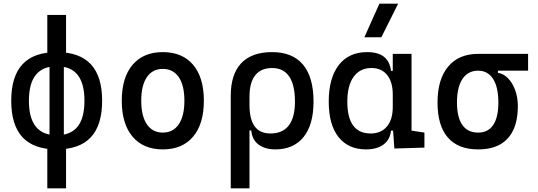

<svg xmlns="http://www.w3.org/2000/svg" viewBox="-20 -815 2970 1060"><path d="M293 9.8Q167 9.8 104.5 -57.1Q42 -124 42 -258.8Q42 -393.6 104.5 -460.4Q167 -527.3 293 -527.3Q418.9 -527.3 481.4 -460.4Q543.9 -393.6 543.9 -258.8Q543.9 -124 481.4 -57.1Q418.9 9.8 293 9.8ZM241.2 224.6V-61H344.7V224.6ZM293 -68.4Q370.1 -68.4 408.2 -115.7Q446.3 -163.1 446.3 -258.8Q446.3 -354.5 408.2 -401.9Q370.1 -449.2 293 -449.2Q216.3 -449.2 178 -401.9Q139.6 -354.5 139.6 -258.8Q139.6 -163.1 178 -115.7Q216.3 -68.4 293 -68.4ZM253.4 -49.8V-475.1H332.5V-49.8ZM241.2 -446.8V-732.4H344.7V-446.8Z M878.9 9.8Q771.5 9.8 711.9 -60.5Q652.3 -130.9 652.3 -258.8Q652.3 -387.2 711.9 -457.3Q771.5 -527.3 878.9 -527.3Q986.8 -527.3 1046.1 -457.3Q1105.5 -387.2 1105.5 -258.8Q1105.5 -130.9 1046.1 -60.5Q986.8 9.8 878.9 9.8ZM878.9 -83Q936 -83 967 -128.9Q998 -174.8 998 -258.8Q998 -343.3 967 -388.9Q936 -434.6 878.9 -434.6Q821.8 -434.6 790.8 -388.9Q759.8 -343.3 759.8 -258.8Q759.8 -174.8 790.8 -128.9Q821.8 -83 878.9 -83Z M1500 9.8Q1443.4 9.8 1407.7 -16.6Q1372.1 -43 1367.2 -94.7H1322.3L1357.4 -237.3Q1357.4 -156.7 1386 -117.4Q1414.6 -78.1 1473.6 -78.1Q1540.5 -78.1 1574.5 -122.6Q1608.4 -167 1608.4 -253.9Q1608.4 -345.7 1576.7 -392.6Q1544.9 -439.5 1482.4 -439.5Q1420.9 -439.5 1389.2 -399.4Q1357.4 -359.4 1357.4 -281.2L1253.9 -285.6Q1253.9 -404.8 1311.8 -466.1Q1369.6 -527.3 1482.4 -527.3Q1595.2 -527.3 1653.1 -458Q1710.9 -388.7 1710.9 -253.9Q1710.9 -126.5 1655.8 -58.3Q1600.6 9.8 1500 9.8ZM1253.9 224.6V-285.6H1357.4V224.6Z M2001 9.8Q1902.8 9.8 1848.9 -58.3Q1794.9 -126.5 1794.9 -253.9Q1794.9 -384.3 1850.3 -455.8Q1905.8 -527.3 2006.8 -527.3Q2066.9 -527.3 2099.6 -501.7Q2132.3 -476.1 2138.7 -423.8H2178.7L2148.4 -293Q2148.4 -362.3 2117.4 -400.9Q2086.4 -439.5 2031.2 -439.5Q1967.3 -439.5 1932.4 -391.1Q1897.5 -342.8 1897.5 -253.9Q1897.5 -78.1 2026.4 -78.1Q2084 -78.1 2116.2 -116.7Q2148.4 -155.3 2148.4 -224.6V-252L2183.6 -93.8H2138.7Q2135.3 -59.6 2117.2 -36.4Q2099.1 -13.2 2069.6 -1.7Q2040 9.8 2001 9.8ZM2157.2 4.9 2148.4 -119.1V-239.3L2252 -210V-93.8L2323.2 -83V0ZM2148.4 -146.5V-517.6H2252V-175.8ZM1991.7 -609.4 2074.7 -794.9H2178.2L2085.4 -609.4Z M2619.6 9.8Q2509.3 9.8 2452.4 -55.9Q2395.5 -121.6 2395.5 -249Q2395.5 -377.4 2454.3 -447.5Q2513.2 -517.6 2619.6 -517.6L2729 -486.8V-413.1Q2760.7 -408.2 2785.4 -382.3Q2810.1 -356.4 2824.5 -316.7Q2838.9 -276.9 2838.9 -229.5Q2838.9 -150.9 2814 -97.7Q2789.1 -44.4 2740.5 -17.3Q2691.9 9.8 2619.6 9.8ZM2619.6 -83Q2674.8 -83 2703.1 -125.2Q2731.4 -167.5 2731.4 -249Q2731.4 -333.5 2702.4 -379.2Q2673.3 -424.8 2619.6 -424.8Q2563.5 -424.8 2533.2 -379.2Q2502.9 -333.5 2502.9 -249Q2502.9 -167.5 2532.5 -125.2Q2562 -83 2619.6 -83ZM2619.6 -424.8V-517.6H2895.5V-424.8Z"/></svg>

Font: Cascadia Mono
Style: Regular
Weight: 400
Monospace: yes
Designer: Aaron Bell
Foundry: Saja Typeworks
Version: Version 2404.023